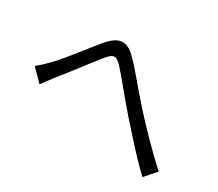

<svg xmlns="http://www.w3.org/2000/svg" viewBox="-110 -873 1220 1073"><g transform="rotate(30 500.0 -336.5)"><path d="M55.7 -274.4Q74.6 -288.9 91.3 -304.6Q108 -320.4 127.8 -340.5Q148 -361.2 172.4 -390.4Q196.7 -419.7 223.5 -453.5Q250.2 -487.2 276.1 -519.9Q302.1 -552.5 324.2 -578.9Q367.8 -630.5 409.4 -635.4Q451 -640.3 500.4 -589.6Q530.7 -559.2 564.9 -518.8Q599 -478.3 634.3 -436.9Q669.6 -395.6 701.3 -360.9Q723.8 -335.7 753 -304.8Q782.1 -273.8 815.2 -240.3Q848.2 -206.7 882.7 -173.1Q917.3 -139.5 951.2 -109.5L887.4 -36.7Q849.8 -72.8 808.3 -116.4Q766.8 -160.1 726.9 -204.9Q686.9 -249.8 652.2 -288.2Q619.8 -325.2 585.3 -366.8Q550.8 -408.5 519.3 -446.2Q487.9 -483.8 464.5 -509.6Q443.4 -533.3 428.2 -539.1Q413 -544.8 399.3 -536.3Q385.7 -527.9 368.4 -506.6Q351.1 -484.7 328 -455.1Q304.8 -425.4 279.8 -393Q254.8 -360.6 231.3 -330Q207.8 -299.5 188.5 -276.4Q173.6 -256.1 157.5 -235.3Q141.4 -214.5 129.9 -198.6Z"/></g></svg>

Font: Noto Sans SC Thin
Style: Regular
Weight: 100
Designer: Ryoko NISHIZUKA 西塚涼子 (kana, bopomofo & ideographs); Paul D. Hunt (Latin, Greek & Cyrillic); Sandoll Communications 산돌커뮤니
Foundry: Adobe
Version: Version 2.004-H2;hotconv 1.0.118;makeotfexe 2.5.65603